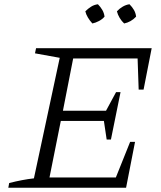

<svg xmlns="http://www.w3.org/2000/svg" viewBox="-20 -880 757 900"><path d="M19 0 23 -22Q54 -30 83 -35.5Q112 -41 139 -44L260 -609L144 -630L149 -654H691L653 -460H630L625 -606H323L275 -361H477L524 -448H545L500 -226H480L467 -313H265L212 -48H523L590 -215H613L571 0ZM439 -860Q451 -848 459.5 -833.5Q468 -819 470 -802Q460 -790 444 -781.5Q428 -773 413 -770Q401 -783 392 -798Q383 -813 380 -827Q393 -840 407.5 -849Q422 -858 439 -860ZM587 -860Q600 -847 608 -833Q616 -819 618 -802Q606 -789 591.5 -781Q577 -773 562 -770Q550 -781 541 -796Q532 -811 528 -827Q540 -840 555.5 -849Q571 -858 587 -860Z"/></svg>

Font: Piazzolla 8pt ExtraLight
Style: Italic
Weight: 250
Italic angle: -11.3°
Designer: Juan Pablo del Peral
Foundry: Huerta Tipografica
Version: Version 2.001